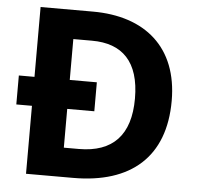

<svg xmlns="http://www.w3.org/2000/svg" viewBox="-51 -767 843 819"><g transform="rotate(5 370.0 -357.0)"><path d="M314 -714H90V-415H23V-291H90V0H292C538 0 682 -123 682 -364C682 -593 538 -714 314 -714ZM321 -590C451 -590 525 -518 525 -360C525 -204 451 -125 305 -125H241V-291H357V-415H241V-590Z"/></g></svg>

Font: Noto Traditional Nushu
Style: Bold
Weight: 700
Designer: LIU Zhao
Foundry: LiuZhao Studio
Version: Version 2.003